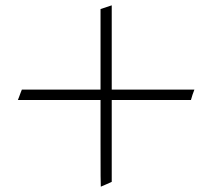

<svg xmlns="http://www.w3.org/2000/svg" viewBox="-20 -618 796 720"><path d="M357 -584 399 -598V-282H709L702 -263L696 -243H399V64L379 73L358 82Q357 82 357 -81V-243H47L51 -253Q52 -255 54.5 -262.5Q57 -270 58 -272L62 -282H357Z"/></svg>

Font: MathJax_Fraktur
Style: Regular
Weight: 400
Version: Version 1.1